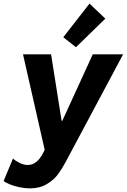

<svg xmlns="http://www.w3.org/2000/svg" viewBox="-60 -825 699 1059"><path d="M-40 172.9 11.7 49.3Q23.9 61.5 47.4 73.2Q70.8 85 93.3 85Q145 85 179.2 16.1L186.5 1.5L66.9 -525.4H221.7L279.8 -158.7H283.7L451.7 -525.4H619.1L303.2 66.4Q282.2 106 260 136.2Q237.8 166.5 198.7 190.2Q159.7 213.9 104.5 213.9Q75.7 213.9 45.7 207.3Q15.6 200.7 -7.6 191.2Q-30.8 181.6 -40 172.9ZM289.1 -619.6 433.6 -805.2 521 -722.2 358.9 -564.5Z"/></svg>

Font: Reddit Sans Chocolate ExBold
Style: Italic
Weight: 800
Italic angle: -11.25°
Designer: Stephen Hutchings
Version: Version 1.013